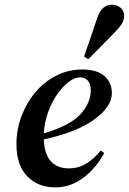

<svg xmlns="http://www.w3.org/2000/svg" viewBox="-20 -795 556 829"><path d="M218 14Q144 14 97.5 -34Q51 -82 51 -173Q51 -236 73 -294Q95 -352 133.5 -397.5Q172 -443 224 -469Q276 -495 336 -495Q398 -495 430.5 -467Q463 -439 463 -392Q463 -335 387.5 -279.5Q312 -224 169 -193Q172 -128 200 -98Q228 -68 277 -68Q321 -68 356 -91Q391 -114 415 -145L430 -134Q410 -96 378.5 -62Q347 -28 307 -7Q267 14 218 14ZM326 -461Q303 -461 277 -441.5Q251 -422 227.5 -388.5Q204 -355 188 -311.5Q172 -268 169 -219Q281 -252 326.5 -301Q372 -350 372 -405Q372 -434 359 -447.5Q346 -461 326 -461ZM343 -551Q357 -592 371 -632Q385 -672 398 -712Q409 -747 426 -761Q443 -775 463 -775Q484 -775 500 -762Q516 -749 516 -726Q516 -708 505.5 -691.5Q495 -675 475 -655Q446 -625 418 -596.5Q390 -568 361 -539Z"/></svg>

Font: DM Serif Text
Style: Italic
Weight: 400
Italic angle: -12°
Designer: Colophon Foundry, Frank Grießhammer
Foundry: Colophon Foundry
Version: Version 5.100; ttfautohint (v1.8.2)